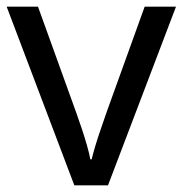

<svg xmlns="http://www.w3.org/2000/svg" viewBox="-20 -556 548 576"><path d="M203 0 0 -536H94L208 -220Q216 -198 225 -171Q234 -144 241 -119.5Q248 -95 251 -78H255Q259 -95 266.5 -120Q274 -145 283.5 -172Q293 -199 300 -220L414 -536H508L304 0Z"/></svg>

Font: Noto Sans Mende Kikakui
Style: Regular
Weight: 400
Designer: Monotype Design Team
Foundry: Monotype Imaging Inc.
Version: Version 2.003; ttfautohint (v1.8.4.7-5d5b)